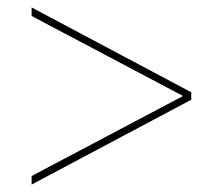

<svg xmlns="http://www.w3.org/2000/svg" viewBox="-20 -615 599 516"><path d="M65 -119 494 -347V-367L65 -595V-572L472 -357L65 -142Z"/></svg>

Font: Noto Serif Display Thin
Style: Regular
Weight: 100
Designer: Monotype Design Team
Foundry: Monotype Imaging Inc.
Version: Version 2.009